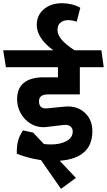

<svg xmlns="http://www.w3.org/2000/svg" viewBox="-47 -1008 675 1212"><path d="M381.8 -335.9Q448.7 -335.9 492.4 -292.5Q536.1 -249 536.1 -180.2Q536.1 -9.3 330.1 6.8L432.1 115.2L337.9 184.1L211.9 2.9Q126 -10.3 58.1 -38.1L59.1 -39.1Q58.1 -84 66.7 -117.4Q75.2 -150.9 98.1 -185.1L162.1 -170.9L230 -99.1Q251 -96.2 274.9 -96.2Q334 -96.2 373 -117.7Q412.1 -139.2 412.1 -178.2Q412.1 -198.2 397.5 -210.2Q382.8 -222.2 355 -219.2L243.2 -206.1Q237.3 -205.1 226.1 -205.1Q182.1 -205.1 144 -229Q106 -252.9 83.5 -293.5Q61 -334 61 -380.9Q61 -450.7 104 -485.4Q147 -520 227.1 -520H318.8V-584H-9.8L-26.9 -690.9H289.1Q185.1 -767.1 185.1 -851.1Q185.1 -912.1 230 -950Q274.9 -987.8 345.2 -987.8Q375 -987.8 405 -980.5Q435.1 -973.1 460 -959L437 -871.1Q409.2 -880.9 384.8 -880.9Q354 -880.9 335 -865.5Q315.9 -850.1 315.9 -818.8Q315.9 -788.1 342.5 -757.1Q369.1 -726.1 422.9 -690.9H592.8L607.9 -584H457V-412.1H255.9Q198.7 -412.1 199.2 -368.2Q199.2 -318.4 252 -324.2L360.8 -335Q367.7 -335.9 381.8 -335.9Z"/></svg>

Font: Kadwa
Style: Regular
Weight: 400
Designer: Sol Matas
Foundry: Sol Matas
Version: Version 1.000;PS 001.000;hotconv 1.0.70;makeotf.lib2.5.58329